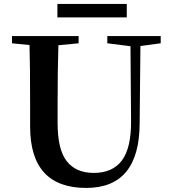

<svg xmlns="http://www.w3.org/2000/svg" viewBox="-20 -923 856 962"><path d="M615.2 -903.3V-835.9H267.6V-903.3ZM785.2 -742.2V-706.1L683.6 -692.4L679.7 -305.7Q678.7 18.6 412.1 18.6Q130.9 18.6 130.9 -289.1V-400.4Q130.9 -598.6 127.9 -697.3L40 -706.1V-742.2H374V-706.1L272.5 -696.3Q268.6 -567.4 268.6 -400.4V-306.6Q268.6 -173.8 314.5 -115.2Q360.4 -56.6 450.2 -56.6Q543.9 -56.6 590.8 -119.1Q637.7 -181.6 636.7 -317.4L633.8 -691.4L517.6 -706.1V-742.2Z"/></svg>

Font: GenYoMin TW TTF Bold
Style: Regular
Weight: 700
Version: Version 1.300